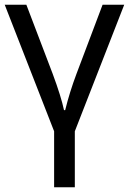

<svg xmlns="http://www.w3.org/2000/svg" viewBox="-30 -556 548 816"><path d="M288 240H200V2L-10 -536H82L194 -242Q230 -145 242 -88H247Q266 -165 295 -242L406 -536H498L288 2Z"/></svg>

Font: Advent Sans Logo
Style: Regular
Weight: 400
Designer: Types & Symbols
Foundry: Types & Symbols
Version: Version 1.002